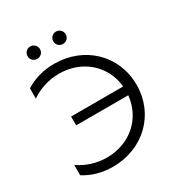

<svg xmlns="http://www.w3.org/2000/svg" viewBox="-200 -1007 1081 1152"><g transform="rotate(-30 340.0 -431.0)"><path d="M249 6C459 6 616 -146 616 -350C616 -554 459 -706 249 -706C174 -706 106 -686 51 -651V-580C107 -618 172 -640 245 -640C404 -640 526 -533 541 -381H180V-320H541C526 -168 405 -60 245 -60C172 -60 107 -82 51 -120V-49C108 -12 176 6 249 6ZM356 -782C380 -782 399 -800 399 -825C399 -849 380 -868 356 -868C333 -868 313 -849 313 -825C313 -800 333 -782 356 -782ZM178 -782C201 -782 221 -800 221 -825C221 -849 201 -868 178 -868C154 -868 135 -849 135 -825C135 -800 154 -782 178 -782Z"/></g></svg>

Font: Chess Sans
Style: Regular
Weight: 400
Designer: Wolf Bōese
Foundry: Wolf Bōese
Version: Version 7.223;Glyphs 3.3 (3306)